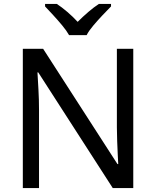

<svg xmlns="http://www.w3.org/2000/svg" viewBox="-20 -964 800 984"><path d="M663 0H558L176 -593H172Q174 -558 177 -506Q180 -454 180 -399V0H97V-714H201L582 -123H586Q585 -139 583.5 -171Q582 -203 580.5 -241Q579 -279 579 -311V-714H663ZM334 -784Q321 -807 299 -833.5Q277 -860 253 -886Q229 -912 211 -931V-944H271Q297 -927 325 -903Q353 -879 378 -852Q405 -879 433 -903Q461 -927 487 -944H549V-931Q530 -912 505.5 -886Q481 -860 458.5 -833.5Q436 -807 424 -784Z"/></svg>

Font: Noto Sans Old Permic
Style: Regular
Weight: 400
Designer: Monotype Design Team
Foundry: Monotype Imaging Inc.
Version: Version 2.001; ttfautohint (v1.8.4.7-5d5b)